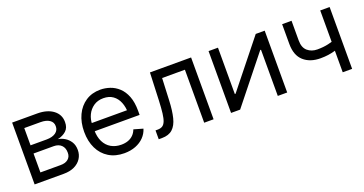

<svg xmlns="http://www.w3.org/2000/svg" viewBox="-33 -1067 3024 1593"><g transform="rotate(-20 1479.0 -271.0)"><path d="M77.1 0V-545.9H299.8Q387.7 -545.4 439.7 -505.6Q491.7 -465.8 491.2 -400.4Q491.7 -350.6 462.2 -323.7Q432.6 -296.9 386.7 -287.1Q416.5 -282.7 445.1 -265.6Q473.6 -248.5 492.7 -219Q511.7 -189.5 511.7 -146.5Q511.7 -104.5 490.2 -71.3Q468.8 -38.1 429.2 -19Q389.6 0 334 0ZM156.2 -77.1H334Q377 -76.7 401.6 -97.2Q426.3 -117.7 425.8 -153.3Q426.3 -195.8 401.6 -220Q377 -244.1 334 -244.1H156.2ZM156.2 -316.4H299.8Q350.1 -316.9 378.9 -337.6Q407.7 -358.4 407.2 -394.5Q407.7 -429.2 378.9 -449Q350.1 -468.8 299.8 -468.8H156.2Z M867.2 11.7Q788.6 11.7 731.2 -23.4Q673.8 -58.6 643.1 -121.8Q612.3 -185.1 612.3 -268.6Q612.3 -352.5 642.6 -416.5Q672.9 -480.5 727.8 -516.6Q782.7 -552.7 856.4 -552.7Q898.9 -552.7 940.9 -538.6Q982.9 -524.4 1017.3 -492.7Q1051.8 -460.9 1072.3 -408.7Q1092.8 -356.4 1092.8 -280.3V-244.1H671.9V-316.4H1047.4L1008.8 -289.1Q1008.8 -343.8 991.7 -386.2Q974.6 -428.7 940.7 -453.1Q906.7 -477.5 856.4 -477.5Q806.2 -477.5 770.3 -452.9Q734.4 -428.2 715.3 -388.7Q696.3 -349.1 696.3 -303.7V-255.9Q696.3 -193.8 717.8 -150.9Q739.3 -107.9 777.8 -85.7Q816.4 -63.5 867.2 -63.5Q899.9 -63.5 926.8 -73Q953.6 -82.5 973.1 -101.8Q992.7 -121.1 1002.9 -149.4L1084 -126Q1071.3 -85 1041.3 -54Q1011.2 -22.9 966.8 -5.6Q922.4 11.7 867.2 11.7Z M1172.9 0V-78.1H1192.4Q1217.3 -78.1 1233.6 -87.9Q1250 -97.7 1260.3 -122.3Q1270.5 -147 1275.9 -190.9Q1281.2 -234.9 1284.2 -303.7L1293.9 -545.9H1657.2V0H1574.2V-467.8H1373L1364.3 -272.5Q1360.4 -183.1 1345.2 -122.6Q1330.1 -62 1295.9 -31Q1261.7 0 1201.2 0Z M2307.1 0H2224.1V-407.7H2217.3L1891.6 0H1811.5V-545.9H1894.5V-136.7H1900.9L2228 -545.9H2307.1Z M2665.5 -171.9Q2572.8 -171.9 2517.1 -221.9Q2461.4 -272 2461.4 -372.1V-546.9H2544.4V-372.1Q2544.4 -309.6 2579.3 -279.8Q2614.3 -250 2665.5 -250Q2718.8 -250 2762 -259.8Q2805.2 -269.5 2849.1 -285.2V-207Q2820.8 -196.8 2792.5 -188.7Q2764.2 -180.7 2733.4 -176.3Q2702.6 -171.9 2665.5 -171.9ZM2797.4 0V-545.9H2880.4V0Z"/></g></svg>

Font: Inter
Style: Regular
Weight: 400
Designer: Rasmus Andersson
Foundry: rsms
Version: Version 4.000;git-8c9346024